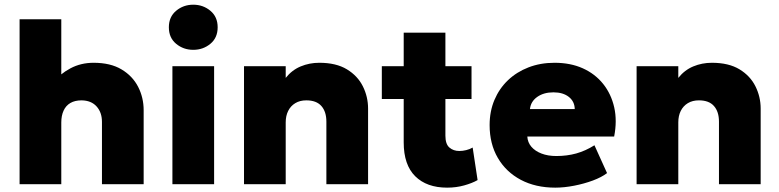

<svg xmlns="http://www.w3.org/2000/svg" viewBox="-20 -804 3400 838"><path d="M65.5 0V-720H247.5V-396.5L209 -442Q242 -481.5 287.5 -505.8Q333 -530 388.5 -530Q462 -530 510.2 -501.2Q558.5 -472.5 582.8 -425.2Q607 -378 607 -323V0H425V-272Q425 -313.5 401.5 -339.5Q378 -365.5 336 -366Q307 -366 287.2 -354.5Q267.5 -343 257.5 -321Q247.5 -299 247.5 -269.5V0Z M732.5 0V-515H914.5V0ZM823.5 -586.5Q780.5 -586.5 748.8 -612.8Q717 -639 717 -685Q717 -730.5 748.8 -757Q780.5 -783.5 823.5 -783.5Q866.5 -783.5 898.2 -757Q930 -730.5 930 -685Q930 -639 898.2 -612.8Q866.5 -586.5 823.5 -586.5Z M1045 0V-515H1227V-464Q1254.5 -498.5 1292.5 -514.2Q1330.5 -530 1373.5 -530Q1447 -530 1494 -501.5Q1541 -473 1563.8 -427.2Q1586.5 -381.5 1586.5 -330V0H1404.5V-273Q1404.5 -316.5 1382.8 -341.2Q1361 -366 1317 -366Q1289 -366 1268.8 -353.8Q1248.5 -341.5 1237.8 -320Q1227 -298.5 1227 -270V0Z M1931.5 15Q1842.5 15 1792.2 -34.8Q1742 -84.5 1742 -182.5V-661.5H1924V-515H2038V-372H1924V-212Q1924 -175 1941.5 -160Q1959 -145 1984.5 -145Q1999.5 -145 2014.8 -148.8Q2030 -152.5 2043 -160L2064.5 -18Q2041 -4.5 2006 5.2Q1971 15 1931.5 15ZM1646.5 -372V-515H1757.5V-372Z M2403.5 15Q2317.5 15 2253 -19.2Q2188.5 -53.5 2152.8 -114.8Q2117 -176 2117 -258Q2117 -318 2138 -367.8Q2159 -417.5 2197 -453.8Q2235 -490 2286.8 -510Q2338.5 -530 2400.5 -530Q2470 -530 2523.8 -505.8Q2577.5 -481.5 2612.5 -437.8Q2647.5 -394 2660.8 -335.5Q2674 -277 2660.5 -208H2281.5Q2283 -182.5 2299.2 -163.5Q2315.5 -144.5 2343.5 -133.8Q2371.5 -123 2408 -123Q2454.5 -123 2495 -134.2Q2535.5 -145.5 2574.5 -170L2629.5 -48.5Q2606 -30.5 2567.8 -16.2Q2529.5 -2 2486 6.5Q2442.5 15 2403.5 15ZM2293 -328H2488.5Q2488 -361 2462.8 -381Q2437.5 -401 2395.5 -401Q2353 -401 2324.8 -381Q2296.5 -361 2293 -328Z M2758.5 0V-515H2940.5V-464Q2968 -498.5 3006 -514.2Q3044 -530 3087 -530Q3160.5 -530 3207.5 -501.5Q3254.5 -473 3277.2 -427.2Q3300 -381.5 3300 -330V0H3118V-273Q3118 -316.5 3096.2 -341.2Q3074.5 -366 3030.5 -366Q3002.5 -366 2982.2 -353.8Q2962 -341.5 2951.2 -320Q2940.5 -298.5 2940.5 -270V0Z"/></svg>

Font: Geologica Thin Cursive ExtraBold
Style: Regular
Weight: 800
Version: Version 1.010;gftools[0.9.28]